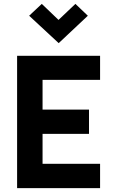

<svg xmlns="http://www.w3.org/2000/svg" viewBox="-20 -968 581 988"><path d="M160 -279V-404H438V-279ZM157 -557 199 -607V-79L152 -125H495V0H68V-681H495V-557ZM282 -746 130 -887 195 -948 313 -835H249L368 -948L432 -887Z"/></svg>

Font: Gabarito SemiBold
Style: Regular
Weight: 600
Designer: Leandro Assis / Alvaro Franca / Felipe Casaprima
Foundry: Naipe Foundry
Version: Version 1.000